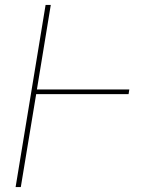

<svg xmlns="http://www.w3.org/2000/svg" viewBox="-20 -755 640 775"><path d="M43 0 164 -735H185L129 -394H502L499 -375H126L64 0Z"/></svg>

Font: Iosevka Thin Extended Oblique
Style: Regular
Weight: 100
Width: 7
Italic angle: -9°
Monospace: yes
Designer: Belleve Invis
Foundry: Belleve Invis
Version: Version 32.5.0; ttfautohint (v1.8.4)